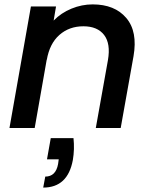

<svg xmlns="http://www.w3.org/2000/svg" viewBox="-20 -580 689 870"><path d="M210 45.9H313Q318.4 96.2 310.1 145Q287.1 270 175.8 270L185.1 220.2Q232.9 220.2 243.2 163.1L246.1 142.1H192.9ZM414.1 0 469.2 -308.1Q481.9 -382.3 451.7 -421.6Q421.4 -460.9 357.9 -460.9Q293.5 -460.9 249 -421.6Q204.6 -382.3 191.9 -308.1V-311L137.2 0H22.9L120.1 -550.8H233.9L223.1 -486.8Q256.8 -521.5 303.7 -540.8Q350.6 -560.1 399.9 -560.1Q500 -560.1 552.2 -498.5Q604.5 -437 585 -325.2L526.9 0Z"/></svg>

Font: SVN-Poppins Medium
Style: Italic
Weight: 500
Italic angle: -10°
Designer: Ninad Kale (Devanagari), Jonny Pinhorn (Latin)
Foundry: Indian Type Foundry
Version: Version 3.002 2017